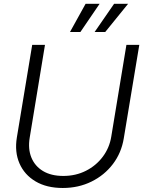

<svg xmlns="http://www.w3.org/2000/svg" viewBox="-20 -959 738 990"><path d="M303.7 10.3Q220.7 10.3 163.3 -23.7Q106 -57.6 80.3 -116.7Q54.7 -175.8 66.9 -250L146 -727.5H211.9L133.3 -250Q123.5 -191.9 141.6 -147.2Q159.7 -102.5 201.7 -77.1Q243.7 -51.8 306.2 -51.8Q370.6 -51.8 423.1 -78.4Q475.6 -105 510 -150.9Q544.4 -196.8 553.7 -254.4L631.8 -727.5H698.2L618.2 -245.6Q606 -170.9 562.3 -113.3Q518.6 -55.7 451.7 -22.7Q384.8 10.3 303.7 10.3ZM522.5 -793.9H467.8L568.4 -939.5H640.6ZM394.5 -793.9H340.8L421.4 -939.5H493.7Z"/></svg>

Font: Inter Display Light
Style: Italic
Weight: 300
Italic angle: -9.39999°
Designer: Rasmus Andersson
Foundry: rsms
Version: Version 4.000;git-a52131595